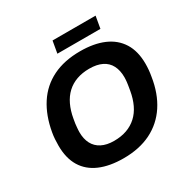

<svg xmlns="http://www.w3.org/2000/svg" viewBox="-187 -1009 1168 1190"><g transform="rotate(-30 396.5 -414.5)"><path d="M363 12Q264 12 194 -18Q124 -48 87.5 -108Q51 -168 51 -258Q51 -281 52.5 -304Q54 -327 58 -349Q77 -459 128 -537.5Q179 -616 262 -657Q345 -698 459 -698Q557 -698 627 -668Q697 -638 734.5 -578Q772 -518 772 -428Q772 -406 770 -384Q768 -362 764 -340Q747 -229 695 -150Q643 -71 559.5 -29.5Q476 12 363 12ZM365 -111Q416 -111 456.5 -125.5Q497 -140 527.5 -168Q558 -196 577.5 -237Q597 -278 606 -330Q609 -349 611.5 -363Q614 -377 615 -387.5Q616 -398 616.5 -406Q617 -414 617 -422Q617 -470 599 -505Q581 -540 544.5 -558Q508 -576 454 -576Q404 -576 363.5 -561.5Q323 -547 293 -519Q263 -491 243.5 -450Q224 -409 215 -357Q211 -338 209.5 -324Q208 -310 207 -299.5Q206 -289 205.5 -281Q205 -273 205 -265Q205 -217 223 -182.5Q241 -148 277 -129.5Q313 -111 365 -111ZM330 -755 345 -841H653L638 -755Z"/></g></svg>

Font: Archivo SemiBold
Style: Bold Italic
Weight: 700
Italic angle: -10°
Version: Version 2.001